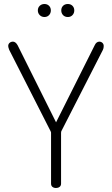

<svg xmlns="http://www.w3.org/2000/svg" viewBox="-20 -939 560 959"><path d="M233 -283 26 -690Q21 -703 21 -709Q21 -719 28 -725Q35 -731 45 -731Q51 -731 57 -726.5Q63 -722 68 -713L260 -328L453 -713Q457 -722 463 -726.5Q469 -731 476 -731Q485 -731 491.5 -725Q498 -719 498 -709Q498 -698 494 -690L286 -283Q285 -281 285 -276V-22Q285 -11 277.5 -5.5Q270 0 260 0Q249 0 242 -5.5Q235 -11 235 -22V-276Q235 -279 233 -283ZM234 -887Q234 -873 225 -863.5Q216 -854 202 -854Q188 -854 178.5 -863.5Q169 -873 169 -887Q169 -901 178.5 -910Q188 -919 202 -919Q216 -919 225 -910Q234 -901 234 -887ZM351 -887Q351 -873 342 -863.5Q333 -854 319 -854Q304 -854 295 -863.5Q286 -873 286 -887Q286 -901 295 -910Q304 -919 319 -919Q333 -919 342 -910Q351 -901 351 -887Z"/></svg>

Font: Dosis
Style: Regular
Weight: 400
Designer: Edgar Tolentino, Pablo Impallari, Igino Marini
Foundry: Edgar Tolentino, Pablo Impallari, Igino Marini
Version: Version 1.007;Glyphs 3.1.1 (3134)